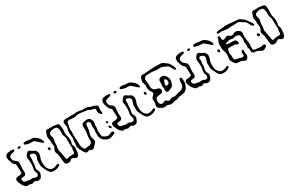

<svg xmlns="http://www.w3.org/2000/svg" viewBox="135 -1791 4569 3035"><g transform="rotate(-30 2419.5 -273.0)"><path d="M422 -592 433 -593Q446 -593 464 -589.5Q482 -586 491 -584L522 -582Q546 -582 557 -580Q577 -576 607 -554Q629 -538 638 -529Q656 -513 676 -473Q681 -462 682 -452Q685 -447 684 -445Q684 -443 677 -432Q675 -430 675 -430Q674 -429 671.5 -430.5Q669 -432 668 -432Q654 -437 648 -443Q630 -461 620 -469L603 -484Q597 -488 585 -498Q569 -514 560 -521Q558 -522 556.5 -524Q555 -526 552 -527Q550 -528 546.5 -528.5Q543 -529 541 -530Q529 -532 522 -532L493 -531Q458 -531 415 -547Q411 -548 407 -549Q403 -550 399 -552Q399 -552 391 -560Q385 -566 385 -566Q385 -568 386.5 -570Q388 -572 388 -574Q389 -576 390 -579Q391 -582 393 -584Q394 -586 403 -588Q407 -589 413 -590.5Q419 -592 422 -592ZM697 6Q687 13 670 21Q637 37 596 37Q573 37 557 34Q541 31 528 20Q519 12 505 -8Q482 -41 465 -83Q454 -107 449 -121.5Q444 -136 444 -151L445 -182L444 -219Q444 -235 446 -243Q448 -254 456 -274Q467 -297 468 -316Q470 -325 469 -328Q469 -330 466 -336Q465 -339 463.5 -343Q462 -347 461 -350L453 -356Q435 -370 419 -374Q417 -375 412 -376.5Q407 -378 404 -378L396 -376Q394 -375 389.5 -374.5Q385 -374 383 -373Q382 -372 380.5 -367.5Q379 -363 379 -362L375 -352Q375 -346 377 -338Q379 -320 379 -309Q379 -302 374 -274Q373 -265 373 -247Q373 -216 370 -201Q368 -193 363 -174Q358 -155 358 -140Q358 -125 364 -112Q370 -99 371 -97Q373 -93 375.5 -88Q378 -83 380 -76Q383 -67 385 -55Q385 -36 370 -4Q362 13 354.5 24Q347 35 334 41L320 44Q314 46 301 46Q284 46 270 40Q266 38 261 33.5Q256 29 252 28Q246 26 232 26H231Q228 26 223.5 28.5Q219 31 216 32Q207 37 195 40Q193 40 191.5 41Q190 42 187 42Q186 42 177 39Q172 37 161.5 32.5Q151 28 143 28Q135 28 127 29.5Q119 31 111 31Q98 31 85 23Q72 15 63 4Q32 -29 14 -77Q6 -98 3 -110.5Q0 -123 2 -137Q2 -145 3 -147Q4 -149 9 -154Q13 -161 17 -163Q20 -165 23 -165.5Q26 -166 29 -168Q44 -173 68 -173L92 -175Q105 -178 115 -183L122 -187L125 -195Q126 -197 127.5 -201Q129 -205 129 -207V-211Q129 -217 127 -229Q127 -258 126 -273Q125 -280 124 -290.5Q123 -301 123 -316L124 -333Q124 -340 122 -343Q119 -353 116 -358Q115 -361 110.5 -364Q106 -367 104 -368Q93 -376 85 -387Q78 -397 72 -411.5Q66 -426 62 -440Q47 -479 47 -510Q47 -537 61 -554L73 -565Q78 -570 97 -577Q113 -581 147 -583Q154 -584 169 -584Q181 -584 187 -582Q189 -582 194.5 -580.5Q200 -579 202 -578Q204 -576 205 -573.5Q206 -571 208 -569Q209 -568 211 -565Q213 -562 213 -561Q207 -555 205 -554Q201 -548 198 -546L190 -544Q175 -540 171 -539Q168 -538 152 -534.5Q136 -531 123 -524L113 -519Q106 -513 101.5 -502Q97 -491 96 -481Q96 -476 98 -470Q103 -440 121 -421Q125 -417 139 -407Q149 -401 155 -395Q174 -380 178 -360Q180 -351 179.5 -339Q179 -327 179 -322L173 -249Q172 -233 174 -201Q176 -179 176 -168Q176 -160 172 -152Q169 -143 167 -140L160 -136Q159 -135 155.5 -132.5Q152 -130 149 -129Q145 -127 138 -126Q131 -125 128 -125Q102 -123 96 -121Q94 -120 90.5 -119.5Q87 -119 86 -118Q84 -117 81 -111Q80 -110 77.5 -106.5Q75 -103 75 -101V-99L76 -90Q80 -69 88 -60L96 -54Q98 -53 100 -50.5Q102 -48 105 -47L116 -45L148 -40Q156 -38 169 -34.5Q182 -31 192 -30Q198 -30 202.5 -31Q207 -32 210 -33Q226 -35 235 -35Q240 -34 256 -29Q263 -27 275 -21Q287 -15 297 -15Q302 -15 308 -17Q315 -17 317 -18L326 -26Q327 -27 330 -29.5Q333 -32 334 -34Q335 -36 336 -40Q337 -44 337 -46Q337 -48 338 -51Q339 -54 339 -57Q339 -61 337 -69Q335 -76 333 -82.5Q331 -89 330 -94Q321 -116 321 -132Q321 -144 324.5 -160.5Q328 -177 330 -186Q335 -211 335 -231Q335 -267 332 -301Q331 -309 328.5 -324Q326 -339 326 -350Q326 -356 328 -368Q329 -371 330.5 -374.5Q332 -378 333 -381Q347 -412 370 -429Q374 -431 376.5 -433.5Q379 -436 381 -437Q385 -438 393 -438Q395 -438 398 -439Q401 -440 402 -439Q405 -439 414 -433Q422 -429 436 -419Q445 -410 457 -404Q464 -401 476.5 -396.5Q489 -392 496 -386Q508 -376 517 -350Q523 -334 523 -315Q523 -304 519 -286Q516 -274 508 -252Q507 -249 503 -239.5Q499 -230 497 -221Q493 -201 493 -161Q493 -132 500 -99.5Q507 -67 523 -48Q536 -28 555 -17Q574 -6 600 -6Q619 -6 642 -13L672 -26Q674 -27 677 -28.5Q680 -30 683 -30H687Q694 -30 697 -29H701Q704 -29 705 -27Q706 -25 706 -24Q706 -23 709 -18.5Q712 -14 709 -7ZM298 -578Q304 -577 311 -573Q317 -573 319 -571Q320 -569 320 -562Q321 -560 322 -557Q323 -554 322 -552Q321 -551 317 -549.5Q313 -548 312 -547Q305 -542 301 -542H297Q291 -542 288 -543H282Q279 -543 276 -547Q273 -551 272 -552Q266 -558 266 -559Q266 -560 267.5 -561.5Q269 -563 270 -563Q273 -568 280 -574Q284 -575 288.5 -576.5Q293 -578 298 -578ZM679 -313Q679 -314 678.5 -315.5Q678 -317 679 -318Q679 -319 681.5 -321Q684 -323 685 -324Q686 -325 689.5 -328Q693 -331 695 -331Q697 -333 702 -327Q704 -326 707 -324.5Q710 -323 712 -321Q714 -319 714.5 -317.5Q715 -316 715 -315Q716 -312 718 -308Q720 -304 720 -302Q720 -299 718.5 -294.5Q717 -290 716 -288Q716 -284 715 -282Q714 -281 707 -281Q698 -278 696 -279Q694 -279 692 -283Q682 -291 680 -298Z M1060 -80Q1059 -71 1059 -57.5Q1059 -44 1058 -35Q1054 -15 1048 -2Q1045 8 1036 20L1031 27L1018 32Q1016 33 1014 34Q1012 35 1010 35Q1009 36 1006 35.5Q1003 35 1002 35L988 33Q980 31 968.5 22Q957 13 951 11Q943 9 940 9Q931 6 930 6Q927 7 925 8Q923 9 922 10Q915 12 910 15Q905 19 901 23Q897 27 893 30Q879 38 874 40Q871 41 868.5 40.5Q866 40 863 41Q838 43 822 36Q819 35 815.5 34Q812 33 809 31L802 21L795 12L793 1Q790 -11 789 -25Q788 -39 788 -43Q787 -53 785 -67Q783 -81 782 -99Q781 -108 780 -121.5Q779 -135 777 -144Q774 -158 761 -192Q760 -195 758.5 -199Q757 -203 756 -208Q755 -212 755 -224Q755 -236 762.5 -251Q770 -266 773 -271Q784 -297 784 -315Q784 -324 781 -337Q778 -350 777 -359Q776 -369 776 -388Q776 -408 775 -418Q774 -424 770 -441Q769 -445 767 -454.5Q765 -464 765 -472Q765 -494 778 -529Q781 -536 784.5 -547Q788 -558 792 -566Q793 -568 794 -571Q795 -574 797 -576Q798 -577 801 -578Q804 -579 806 -579Q816 -584 819 -584Q821 -585 824 -585Q829 -585 833 -584Q837 -583 841 -583Q853 -582 878 -584L908 -585Q927 -585 936 -583Q982 -577 986 -577Q992 -576 1009 -572L1017 -569Q1020 -568 1022 -563Q1029 -556 1030 -553L1032 -544L1035 -522L1038 -501Q1042 -477 1042 -463Q1042 -451 1040 -436.5Q1038 -422 1037 -416L1036 -399Q1036 -377 1043 -347Q1045 -337 1049 -324Q1053 -311 1054 -303Q1058 -284 1058 -257Q1058 -241 1057 -234Q1056 -226 1053 -217Q1050 -208 1049 -204L1045 -191Q1044 -174 1055 -152Q1063 -132 1065 -121Q1064 -109 1060 -80ZM1018 -157Q1018 -171 1014 -263L1015 -302Q1015 -320 1013 -328Q1011 -338 1003 -358Q999 -369 995.5 -381Q992 -393 992 -403Q992 -413 993 -422.5Q994 -432 994 -442Q994 -464 987 -495Q982 -516 979 -521Q978 -524 974.5 -527Q971 -530 969 -531Q963 -537 962 -537Q959 -539 946 -542Q939 -544 926 -544Q894 -545 860 -533Q854 -530 841 -523L834 -518Q832 -515 830.5 -511.5Q829 -508 828 -505L824 -498V-490Q824 -481 828 -463Q829 -459 834 -443Q839 -427 839 -411Q839 -398 833 -378Q828 -364 827 -352Q826 -347 826 -336L827 -303Q827 -290 821 -264Q815 -240 815 -228Q815 -207 826 -168Q832 -147 835 -125L845 -57Q846 -50 851 -38Q852 -37 852.5 -34Q853 -31 854 -30Q856 -29 858.5 -29Q861 -29 863 -28Q866 -28 868.5 -27Q871 -26 874 -26Q877 -26 880 -27.5Q883 -29 885 -30Q919 -40 960 -40Q964 -40 970.5 -39Q977 -38 981 -39Q984 -39 987 -40Q990 -41 993 -41Q994 -42 997 -42Q1000 -42 1001 -43L1003 -49Q1009 -61 1009 -68Q1009 -86 1012 -105Q1013 -110 1014.5 -116.5Q1016 -123 1017 -131Q1018 -138 1018 -157Z M1715 -27Q1720 -22 1720 -20Q1719 -17 1718 -15Q1717 -13 1716 -12L1711 -2Q1710 0 1704.5 2.5Q1699 5 1697 6Q1676 18 1650 25.5Q1624 33 1603 33Q1588 33 1575 28Q1562 23 1544 14Q1538 10 1523 2Q1508 -6 1499 -15Q1479 -38 1468 -74Q1464 -89 1463.5 -109Q1463 -129 1463 -138V-160Q1463 -174 1464 -181Q1465 -190 1467 -201.5Q1469 -213 1469 -221Q1469 -229 1467 -245Q1464 -257 1464 -268Q1464 -281 1467 -293Q1467 -297 1468.5 -306.5Q1470 -316 1469 -323Q1469 -325 1469.5 -328.5Q1470 -332 1469 -334Q1465 -344 1459 -352Q1458 -353 1449 -359Q1448 -360 1445.5 -361.5Q1443 -363 1441 -363Q1438 -364 1430 -364Q1429 -364 1425.5 -364.5Q1422 -365 1421 -364L1414 -359Q1406 -354 1405 -352Q1403 -349 1401 -343Q1399 -337 1398 -334Q1397 -329 1396 -321.5Q1395 -314 1395 -310Q1391 -283 1390 -267L1388 -241Q1386 -231 1382 -219.5Q1378 -208 1377 -204Q1365 -168 1365 -148Q1365 -126 1375 -96Q1376 -93 1381.5 -79.5Q1387 -66 1386 -53L1382 -42Q1381 -40 1380.5 -37Q1380 -34 1379 -32Q1379 -32 1373 -23Q1364 -13 1354 -4Q1335 15 1335 15Q1332 19 1325.5 26.5Q1319 34 1314 39L1305 47Q1302 49 1292 49L1284 51Q1278 48 1276 48Q1272 46 1254 38Q1247 33 1244 33H1242L1232 34Q1225 34 1221 35Q1217 36 1210.5 38.5Q1204 41 1200 42Q1197 43 1193.5 42.5Q1190 42 1189 42Q1181 42 1178 41L1172 37L1160 30L1151 17Q1147 12 1142.5 3.5Q1138 -5 1134 -11L1109 -57Q1090 -95 1090 -122Q1090 -131 1091 -137.5Q1092 -144 1093 -149Q1094 -153 1095 -158Q1096 -163 1096 -169Q1097 -178 1097 -191Q1097 -204 1098 -213Q1098 -222 1102 -238Q1103 -243 1104 -250Q1105 -257 1105 -267Q1105 -286 1099 -322Q1097 -352 1097 -366Q1097 -389 1100 -410L1106 -431Q1107 -435 1109 -440Q1111 -445 1112 -452Q1113 -457 1113 -467Q1113 -482 1110 -495Q1109 -501 1105 -515Q1101 -529 1102 -539Q1102 -541 1103 -544Q1104 -547 1104 -549L1107 -560Q1115 -568 1115 -568L1124 -576Q1132 -579 1134 -580Q1149 -585 1168 -584.5Q1187 -584 1195 -584Q1206 -584 1224 -586L1253 -587Q1261 -587 1277 -585Q1293 -583 1300 -583Q1311 -583 1333 -587Q1338 -587 1347.5 -588.5Q1357 -590 1365 -590Q1378 -590 1415 -583Q1449 -575 1465 -575L1488 -576Q1495 -577 1510 -577Q1524 -577 1538 -574Q1549 -572 1561 -567.5Q1573 -563 1577 -561Q1584 -557 1600 -551Q1610 -547 1632 -543Q1651 -539 1663 -535Q1675 -531 1686 -523Q1696 -517 1702 -509L1705 -498Q1708 -489 1708 -488Q1709 -479 1707 -465.5Q1705 -452 1704 -444V-435Q1704 -427 1706 -409L1709 -389L1710 -380Q1709 -377 1706.5 -375Q1704 -373 1703 -371Q1702 -370 1700.5 -367Q1699 -364 1698 -364L1691 -368Q1682 -370 1678 -373Q1675 -375 1673.5 -377.5Q1672 -380 1671 -381Q1651 -403 1648 -429V-434Q1648 -441 1649 -447.5Q1650 -454 1650 -461Q1650 -463 1651 -466.5Q1652 -470 1651 -472L1647 -480Q1646 -482 1644.5 -485.5Q1643 -489 1641 -490Q1640 -491 1631 -494Q1622 -499 1620 -499Q1612 -501 1599.5 -501.5Q1587 -502 1578 -506L1559 -517Q1547 -525 1540 -527Q1525 -533 1495 -535L1474 -537Q1412 -549 1379 -549Q1357 -549 1327 -542Q1321 -541 1304.5 -538Q1288 -535 1274 -535Q1263 -535 1239 -539Q1234 -539 1223 -540.5Q1212 -542 1204 -542Q1192 -542 1177 -537L1169 -534Q1169 -534 1163 -525Q1157 -516 1157 -516L1155 -505L1150 -473Q1148 -465 1143 -445.5Q1138 -426 1138 -409Q1138 -400 1140 -384Q1142 -366 1142 -358Q1142 -349 1140 -331L1139 -305Q1139 -255 1140 -230Q1140 -223 1142 -207Q1145 -191 1145 -174L1144 -138Q1144 -89 1162 -53Q1166 -43 1173 -34L1183 -28Q1184 -27 1186 -25.5Q1188 -24 1191 -23H1201Q1209 -24 1217 -25.5Q1225 -27 1233 -28Q1242 -29 1255 -29Q1268 -29 1276 -31Q1288 -33 1299 -40.5Q1310 -48 1316 -58Q1317 -60 1319.5 -64.5Q1322 -69 1323 -72Q1324 -74 1324 -78.5Q1324 -83 1325 -86Q1326 -95 1324 -113L1323 -134Q1323 -149 1331 -193Q1338 -225 1339 -245Q1340 -256 1340 -277Q1338 -309 1338 -326Q1338 -344 1340 -353Q1344 -374 1354 -384Q1360 -390 1374 -397Q1390 -403 1418 -405Q1425 -406 1441 -406Q1467 -406 1482 -397Q1485 -395 1487.5 -392.5Q1490 -390 1492 -388Q1506 -375 1514.5 -355.5Q1523 -336 1523 -318Q1523 -303 1518 -286Q1517 -282 1515 -271.5Q1513 -261 1513 -253L1514 -228Q1514 -218 1510 -198Q1506 -178 1506 -168Q1506 -159 1507.5 -145.5Q1509 -132 1510 -123Q1510 -117 1510.5 -99.5Q1511 -82 1517 -68Q1527 -46 1559 -31Q1593 -17 1613 -17Q1619 -17 1629 -19Q1636 -21 1650 -29Q1653 -31 1661.5 -34.5Q1670 -38 1677 -40Q1686 -43 1688 -42Q1693 -42 1703 -38Q1707 -38 1708 -37Q1710 -36 1712 -32Q1714 -28 1715 -27ZM1707 -277ZM1707 -277ZM1710 -273 1707 -277ZM1710 -273Q1711 -272 1711 -270ZM1709 -225Q1710 -224 1713.5 -219Q1717 -214 1717 -211V-210Q1717 -208 1715.5 -204Q1714 -200 1713 -198Q1713 -193 1712 -192Q1710 -191 1708.5 -191.5Q1707 -192 1706 -192Q1704 -192 1699 -191.5Q1694 -191 1693 -192Q1689 -194 1684 -209Q1684 -214 1686 -222Q1686 -223 1685.5 -224.5Q1685 -226 1686 -228Q1688 -229 1690.5 -228.5Q1693 -228 1695 -229L1704 -230Q1707 -230 1708 -228Q1709 -226 1709 -225ZM1725 -105Q1725 -103 1722 -103Q1713 -97 1709 -97Q1707 -97 1706 -98Q1705 -99 1704 -100Q1702 -102 1697 -105.5Q1692 -109 1689 -114L1683 -127Q1683 -128 1682 -129.5Q1681 -131 1681 -132Q1681 -136 1687 -142Q1687 -144 1688.5 -146.5Q1690 -149 1691 -150Q1692 -151 1701 -146Q1710 -143 1711 -142Q1712 -142 1714 -137Q1715 -135 1718.5 -131Q1722 -127 1723 -124Q1725 -121 1724.5 -116Q1724 -111 1724 -110Q1725 -109 1725 -105Z M2173 -592 2184 -593Q2197 -593 2215 -589.5Q2233 -586 2242 -584L2273 -582Q2297 -582 2308 -580Q2328 -576 2358 -554Q2380 -538 2389 -529Q2407 -513 2427 -473Q2432 -462 2433 -452Q2436 -447 2435 -445Q2435 -443 2428 -432Q2426 -430 2426 -430Q2425 -429 2422.5 -430.5Q2420 -432 2419 -432Q2405 -437 2399 -443Q2381 -461 2371 -469L2354 -484Q2348 -488 2336 -498Q2320 -514 2311 -521Q2309 -522 2307.5 -524Q2306 -526 2303 -527Q2301 -528 2297.5 -528.5Q2294 -529 2292 -530Q2280 -532 2273 -532L2244 -531Q2209 -531 2166 -547Q2162 -548 2158 -549Q2154 -550 2150 -552Q2150 -552 2142 -560Q2136 -566 2136 -566Q2136 -568 2137.5 -570Q2139 -572 2139 -574Q2140 -576 2141 -579Q2142 -582 2144 -584Q2145 -586 2154 -588Q2158 -589 2164 -590.5Q2170 -592 2173 -592ZM2448 6Q2438 13 2421 21Q2388 37 2347 37Q2324 37 2308 34Q2292 31 2279 20Q2270 12 2256 -8Q2233 -41 2216 -83Q2205 -107 2200 -121.5Q2195 -136 2195 -151L2196 -182L2195 -219Q2195 -235 2197 -243Q2199 -254 2207 -274Q2218 -297 2219 -316Q2221 -325 2220 -328Q2220 -330 2217 -336Q2216 -339 2214.5 -343Q2213 -347 2212 -350L2204 -356Q2186 -370 2170 -374Q2168 -375 2163 -376.5Q2158 -378 2155 -378L2147 -376Q2145 -375 2140.5 -374.5Q2136 -374 2134 -373Q2133 -372 2131.5 -367.5Q2130 -363 2130 -362L2126 -352Q2126 -346 2128 -338Q2130 -320 2130 -309Q2130 -302 2125 -274Q2124 -265 2124 -247Q2124 -216 2121 -201Q2119 -193 2114 -174Q2109 -155 2109 -140Q2109 -125 2115 -112Q2121 -99 2122 -97Q2124 -93 2126.5 -88Q2129 -83 2131 -76Q2134 -67 2136 -55Q2136 -36 2121 -4Q2113 13 2105.5 24Q2098 35 2085 41L2071 44Q2065 46 2052 46Q2035 46 2021 40Q2017 38 2012 33.5Q2007 29 2003 28Q1997 26 1983 26H1982Q1979 26 1974.5 28.5Q1970 31 1967 32Q1958 37 1946 40Q1944 40 1942.5 41Q1941 42 1938 42Q1937 42 1928 39Q1923 37 1912.5 32.5Q1902 28 1894 28Q1886 28 1878 29.5Q1870 31 1862 31Q1849 31 1836 23Q1823 15 1814 4Q1783 -29 1765 -77Q1757 -98 1754 -110.5Q1751 -123 1753 -137Q1753 -145 1754 -147Q1755 -149 1760 -154Q1764 -161 1768 -163Q1771 -165 1774 -165.5Q1777 -166 1780 -168Q1795 -173 1819 -173L1843 -175Q1856 -178 1866 -183L1873 -187L1876 -195Q1877 -197 1878.5 -201Q1880 -205 1880 -207V-211Q1880 -217 1878 -229Q1878 -258 1877 -273Q1876 -280 1875 -290.5Q1874 -301 1874 -316L1875 -333Q1875 -340 1873 -343Q1870 -353 1867 -358Q1866 -361 1861.5 -364Q1857 -367 1855 -368Q1844 -376 1836 -387Q1829 -397 1823 -411.5Q1817 -426 1813 -440Q1798 -479 1798 -510Q1798 -537 1812 -554L1824 -565Q1829 -570 1848 -577Q1864 -581 1898 -583Q1905 -584 1920 -584Q1932 -584 1938 -582Q1940 -582 1945.5 -580.5Q1951 -579 1953 -578Q1955 -576 1956 -573.5Q1957 -571 1959 -569Q1960 -568 1962 -565Q1964 -562 1964 -561Q1958 -555 1956 -554Q1952 -548 1949 -546L1941 -544Q1926 -540 1922 -539Q1919 -538 1903 -534.5Q1887 -531 1874 -524L1864 -519Q1857 -513 1852.5 -502Q1848 -491 1847 -481Q1847 -476 1849 -470Q1854 -440 1872 -421Q1876 -417 1890 -407Q1900 -401 1906 -395Q1925 -380 1929 -360Q1931 -351 1930.5 -339Q1930 -327 1930 -322L1924 -249Q1923 -233 1925 -201Q1927 -179 1927 -168Q1927 -160 1923 -152Q1920 -143 1918 -140L1911 -136Q1910 -135 1906.5 -132.5Q1903 -130 1900 -129Q1896 -127 1889 -126Q1882 -125 1879 -125Q1853 -123 1847 -121Q1845 -120 1841.5 -119.5Q1838 -119 1837 -118Q1835 -117 1832 -111Q1831 -110 1828.5 -106.5Q1826 -103 1826 -101V-99L1827 -90Q1831 -69 1839 -60L1847 -54Q1849 -53 1851 -50.5Q1853 -48 1856 -47L1867 -45L1899 -40Q1907 -38 1920 -34.5Q1933 -31 1943 -30Q1949 -30 1953.5 -31Q1958 -32 1961 -33Q1977 -35 1986 -35Q1991 -34 2007 -29Q2014 -27 2026 -21Q2038 -15 2048 -15Q2053 -15 2059 -17Q2066 -17 2068 -18L2077 -26Q2078 -27 2081 -29.5Q2084 -32 2085 -34Q2086 -36 2087 -40Q2088 -44 2088 -46Q2088 -48 2089 -51Q2090 -54 2090 -57Q2090 -61 2088 -69Q2086 -76 2084 -82.5Q2082 -89 2081 -94Q2072 -116 2072 -132Q2072 -144 2075.5 -160.5Q2079 -177 2081 -186Q2086 -211 2086 -231Q2086 -267 2083 -301Q2082 -309 2079.5 -324Q2077 -339 2077 -350Q2077 -356 2079 -368Q2080 -371 2081.5 -374.5Q2083 -378 2084 -381Q2098 -412 2121 -429Q2125 -431 2127.5 -433.5Q2130 -436 2132 -437Q2136 -438 2144 -438Q2146 -438 2149 -439Q2152 -440 2153 -439Q2156 -439 2165 -433Q2173 -429 2187 -419Q2196 -410 2208 -404Q2215 -401 2227.5 -396.5Q2240 -392 2247 -386Q2259 -376 2268 -350Q2274 -334 2274 -315Q2274 -304 2270 -286Q2267 -274 2259 -252Q2258 -249 2254 -239.5Q2250 -230 2248 -221Q2244 -201 2244 -161Q2244 -132 2251 -99.5Q2258 -67 2274 -48Q2287 -28 2306 -17Q2325 -6 2351 -6Q2370 -6 2393 -13L2423 -26Q2425 -27 2428 -28.5Q2431 -30 2434 -30H2438Q2445 -30 2448 -29H2452Q2455 -29 2456 -27Q2457 -25 2457 -24Q2457 -23 2460 -18.5Q2463 -14 2460 -7ZM2049 -578Q2055 -577 2062 -573Q2068 -573 2070 -571Q2071 -569 2071 -562Q2072 -560 2073 -557Q2074 -554 2073 -552Q2072 -551 2068 -549.5Q2064 -548 2063 -547Q2056 -542 2052 -542H2048Q2042 -542 2039 -543H2033Q2030 -543 2027 -547Q2024 -551 2023 -552Q2017 -558 2017 -559Q2017 -560 2018.5 -561.5Q2020 -563 2021 -563Q2024 -568 2031 -574Q2035 -575 2039.5 -576.5Q2044 -578 2049 -578ZM2430 -313Q2430 -314 2429.5 -315.5Q2429 -317 2430 -318Q2430 -319 2432.5 -321Q2435 -323 2436 -324Q2437 -325 2440.5 -328Q2444 -331 2446 -331Q2448 -333 2453 -327Q2455 -326 2458 -324.5Q2461 -323 2463 -321Q2465 -319 2465.5 -317.5Q2466 -316 2466 -315Q2467 -312 2469 -308Q2471 -304 2471 -302Q2471 -299 2469.5 -294.5Q2468 -290 2467 -288Q2467 -284 2466 -282Q2465 -281 2458 -281Q2449 -278 2447 -279Q2445 -279 2443 -283Q2433 -291 2431 -298Z M3039 -234Q3041 -239 3042 -239Q3044 -240 3049.5 -239.5Q3055 -239 3057 -239Q3058 -239 3059.5 -239.5Q3061 -240 3063 -239L3066 -234Q3067 -231 3070 -227Q3073 -223 3074 -221Q3075 -220 3075 -216L3076 -177Q3078 -157 3078 -147Q3078 -124 3062 -88Q3050 -61 3040 -45.5Q3030 -30 3014 -19Q2985 1 2931 7Q2925 7 2911 7.5Q2897 8 2887 11Q2878 13 2867 20Q2856 25 2847 28Q2838 31 2824.5 31Q2811 31 2803 32Q2792 34 2782 37L2761 44Q2739 50 2727 50Q2712 50 2695.5 44Q2679 38 2670 36Q2660 32 2656 32H2653Q2645 32 2639 33Q2633 34 2629 35Q2613 39 2604 39Q2601 39 2591 37Q2582 35 2570 28.5Q2558 22 2553 19Q2547 16 2534 10Q2521 4 2513 -4Q2506 -11 2502 -22.5Q2498 -34 2498 -44Q2498 -52 2500 -62.5Q2502 -73 2503 -77Q2504 -81 2506 -90.5Q2508 -100 2508 -107Q2508 -121 2507 -128L2506 -149Q2506 -165 2509 -173Q2512 -184 2520 -193Q2528 -202 2541 -213L2551 -222Q2553 -224 2554.5 -228Q2556 -232 2557 -234Q2561 -238 2561 -241Q2562 -242 2561 -245Q2560 -248 2560 -249Q2559 -252 2559 -256.5Q2559 -261 2558 -263Q2557 -265 2554.5 -269Q2552 -273 2551 -275Q2547 -281 2538 -295Q2529 -309 2525 -321Q2517 -342 2517 -368Q2517 -376 2518 -385Q2519 -394 2519 -402Q2519 -420 2510 -443Q2509 -446 2505 -458.5Q2501 -471 2501 -485Q2501 -505 2510 -532Q2511 -535 2514 -544Q2517 -553 2521 -558Q2523 -563 2526.5 -567.5Q2530 -572 2534 -575Q2535 -576 2538 -576.5Q2541 -577 2542 -578Q2544 -579 2548 -580.5Q2552 -582 2554 -582H2558Q2568 -582 2577.5 -581Q2587 -580 2596 -580L2639 -584L2678 -586Q2695 -587 2729 -591Q2755 -594 2805 -594Q2831 -594 2857 -592Q2864 -592 2879 -591.5Q2894 -591 2906 -589.5Q2918 -588 2928 -583Q2937 -580 2947 -571.5Q2957 -563 2962 -559Q2977 -549 2979 -548Q2990 -542 2998 -535Q3013 -522 3031 -492Q3056 -454 3063 -430Q3064 -429 3066 -411L3068 -403Q3067 -399 3065 -396Q3063 -393 3062 -391Q3061 -390 3061 -389Q3061 -388 3060 -388Q3059 -387 3057.5 -388.5Q3056 -390 3055 -390Q3053 -391 3048.5 -392Q3044 -393 3042 -394L3035 -404L3020 -428Q3016 -435 3009.5 -449Q3003 -463 2996.5 -473Q2990 -483 2981 -490Q2978 -492 2962 -500Q2954 -504 2943 -508.5Q2932 -513 2927 -515Q2900 -529 2882 -533Q2873 -535 2855 -535Q2838 -535 2829 -534L2802 -533Q2789 -533 2774 -535Q2759 -537 2753 -538Q2746 -540 2728 -542Q2702 -546 2668 -544H2648Q2624 -544 2607 -541Q2590 -538 2577 -527L2571 -518Q2570 -516 2568 -514.5Q2566 -513 2565 -510Q2559 -497 2559 -482Q2559 -472 2561 -460Q2563 -448 2564 -443Q2569 -423 2569 -408Q2569 -394 2568 -387L2567 -365Q2567 -347 2573.5 -329.5Q2580 -312 2592 -300Q2608 -284 2629 -278Q2635 -276 2649.5 -273Q2664 -270 2671 -267Q2671 -267 2680 -261Q2689 -255 2690 -254Q2692 -252 2693 -249.5Q2694 -247 2695 -245Q2699 -239 2700 -235Q2702 -231 2702 -217Q2702 -207 2695.5 -196.5Q2689 -186 2679 -180Q2677 -179 2673.5 -178.5Q2670 -178 2668 -177Q2656 -172 2630 -170Q2612 -168 2604 -166Q2582 -162 2573 -153Q2563 -144 2557 -122Q2554 -110 2554 -97Q2554 -62 2574 -42Q2581 -35 2582 -35Q2592 -28 2605 -28Q2615 -28 2622 -31Q2626 -32 2631 -35.5Q2636 -39 2640 -41Q2646 -43 2654 -45Q2656 -45 2657.5 -46Q2659 -47 2662 -47Q2664 -47 2670 -44Q2678 -42 2681 -40Q2685 -38 2689.5 -33.5Q2694 -29 2698 -26L2707 -21Q2715 -16 2717 -16Q2718 -15 2721 -15.5Q2724 -16 2726 -16Q2734 -16 2737 -17Q2741 -18 2747 -22Q2752 -24 2761.5 -29Q2771 -34 2777 -36Q2780 -37 2786 -37Q2795 -37 2811 -33Q2814 -32 2823.5 -30Q2833 -28 2841 -30Q2846 -31 2854 -35Q2862 -37 2878 -43Q2892 -49 2905 -52Q2914 -54 2927.5 -56Q2941 -58 2950 -60Q2973 -65 2988 -80Q3000 -90 3009 -104.5Q3018 -119 3021 -134Q3023 -144 3022.5 -157.5Q3022 -171 3022 -177Q3022 -205 3031 -224ZM2741 -266Q2741 -280 2742 -290.5Q2743 -301 2744 -308Q2745 -318 2745 -336Q2745 -363 2750 -374Q2750 -374 2756 -383Q2757 -385 2758.5 -388Q2760 -391 2762 -392Q2764 -394 2766 -395Q2768 -396 2770 -397L2780 -402Q2789 -405 2809 -405Q2833 -403 2843 -398Q2856 -391 2869 -375Q2903 -329 2903 -291Q2903 -277 2897 -253Q2892 -230 2885.5 -213.5Q2879 -197 2866 -186Q2856 -177 2842 -172Q2838 -170 2824.5 -163Q2811 -156 2800 -153Q2798 -152 2793.5 -150.5Q2789 -149 2787 -149L2776 -150Q2768 -150 2765 -151Q2764 -151 2757 -158Q2756 -159 2753 -161Q2750 -163 2749 -165Q2748 -167 2747.5 -170.5Q2747 -174 2746 -176Q2744 -186 2744 -192Q2744 -199 2745 -208Q2746 -217 2746 -226Q2742 -252 2741 -266ZM2840 -248Q2841 -249 2846 -256Q2853 -263 2853 -264Q2858 -273 2858 -289Q2858 -296 2856 -306Q2852 -322 2841 -334Q2840 -335 2837.5 -338Q2835 -341 2833 -342H2831L2822 -341Q2815 -341 2814 -340Q2813 -339 2812.5 -336.5Q2812 -334 2811 -333Q2805 -319 2802 -307Q2800 -300 2796 -292Q2792 -284 2791 -279Q2790 -276 2790 -268Q2788 -261 2789 -257Q2790 -256 2798 -247Q2799 -245 2803 -241Q2805 -240 2810 -240Q2819 -240 2822 -241Q2824 -242 2830 -243.5Q2836 -245 2840 -248Z M3515 -592 3526 -593Q3539 -593 3557 -589.5Q3575 -586 3584 -584L3615 -582Q3639 -582 3650 -580Q3670 -576 3700 -554Q3722 -538 3731 -529Q3749 -513 3769 -473Q3774 -462 3775 -452Q3778 -447 3777 -445Q3777 -443 3770 -432Q3768 -430 3768 -430Q3767 -429 3764.5 -430.5Q3762 -432 3761 -432Q3747 -437 3741 -443Q3723 -461 3713 -469L3696 -484Q3690 -488 3678 -498Q3662 -514 3653 -521Q3651 -522 3649.5 -524Q3648 -526 3645 -527Q3643 -528 3639.5 -528.5Q3636 -529 3634 -530Q3622 -532 3615 -532L3586 -531Q3551 -531 3508 -547Q3504 -548 3500 -549Q3496 -550 3492 -552Q3492 -552 3484 -560Q3478 -566 3478 -566Q3478 -568 3479.5 -570Q3481 -572 3481 -574Q3482 -576 3483 -579Q3484 -582 3486 -584Q3487 -586 3496 -588Q3500 -589 3506 -590.5Q3512 -592 3515 -592ZM3790 6Q3780 13 3763 21Q3730 37 3689 37Q3666 37 3650 34Q3634 31 3621 20Q3612 12 3598 -8Q3575 -41 3558 -83Q3547 -107 3542 -121.5Q3537 -136 3537 -151L3538 -182L3537 -219Q3537 -235 3539 -243Q3541 -254 3549 -274Q3560 -297 3561 -316Q3563 -325 3562 -328Q3562 -330 3559 -336Q3558 -339 3556.5 -343Q3555 -347 3554 -350L3546 -356Q3528 -370 3512 -374Q3510 -375 3505 -376.5Q3500 -378 3497 -378L3489 -376Q3487 -375 3482.5 -374.5Q3478 -374 3476 -373Q3475 -372 3473.5 -367.5Q3472 -363 3472 -362L3468 -352Q3468 -346 3470 -338Q3472 -320 3472 -309Q3472 -302 3467 -274Q3466 -265 3466 -247Q3466 -216 3463 -201Q3461 -193 3456 -174Q3451 -155 3451 -140Q3451 -125 3457 -112Q3463 -99 3464 -97Q3466 -93 3468.5 -88Q3471 -83 3473 -76Q3476 -67 3478 -55Q3478 -36 3463 -4Q3455 13 3447.5 24Q3440 35 3427 41L3413 44Q3407 46 3394 46Q3377 46 3363 40Q3359 38 3354 33.5Q3349 29 3345 28Q3339 26 3325 26H3324Q3321 26 3316.5 28.5Q3312 31 3309 32Q3300 37 3288 40Q3286 40 3284.5 41Q3283 42 3280 42Q3279 42 3270 39Q3265 37 3254.5 32.5Q3244 28 3236 28Q3228 28 3220 29.5Q3212 31 3204 31Q3191 31 3178 23Q3165 15 3156 4Q3125 -29 3107 -77Q3099 -98 3096 -110.5Q3093 -123 3095 -137Q3095 -145 3096 -147Q3097 -149 3102 -154Q3106 -161 3110 -163Q3113 -165 3116 -165.5Q3119 -166 3122 -168Q3137 -173 3161 -173L3185 -175Q3198 -178 3208 -183L3215 -187L3218 -195Q3219 -197 3220.5 -201Q3222 -205 3222 -207V-211Q3222 -217 3220 -229Q3220 -258 3219 -273Q3218 -280 3217 -290.5Q3216 -301 3216 -316L3217 -333Q3217 -340 3215 -343Q3212 -353 3209 -358Q3208 -361 3203.5 -364Q3199 -367 3197 -368Q3186 -376 3178 -387Q3171 -397 3165 -411.5Q3159 -426 3155 -440Q3140 -479 3140 -510Q3140 -537 3154 -554L3166 -565Q3171 -570 3190 -577Q3206 -581 3240 -583Q3247 -584 3262 -584Q3274 -584 3280 -582Q3282 -582 3287.5 -580.5Q3293 -579 3295 -578Q3297 -576 3298 -573.5Q3299 -571 3301 -569Q3302 -568 3304 -565Q3306 -562 3306 -561Q3300 -555 3298 -554Q3294 -548 3291 -546L3283 -544Q3268 -540 3264 -539Q3261 -538 3245 -534.5Q3229 -531 3216 -524L3206 -519Q3199 -513 3194.5 -502Q3190 -491 3189 -481Q3189 -476 3191 -470Q3196 -440 3214 -421Q3218 -417 3232 -407Q3242 -401 3248 -395Q3267 -380 3271 -360Q3273 -351 3272.5 -339Q3272 -327 3272 -322L3266 -249Q3265 -233 3267 -201Q3269 -179 3269 -168Q3269 -160 3265 -152Q3262 -143 3260 -140L3253 -136Q3252 -135 3248.5 -132.5Q3245 -130 3242 -129Q3238 -127 3231 -126Q3224 -125 3221 -125Q3195 -123 3189 -121Q3187 -120 3183.5 -119.5Q3180 -119 3179 -118Q3177 -117 3174 -111Q3173 -110 3170.5 -106.5Q3168 -103 3168 -101V-99L3169 -90Q3173 -69 3181 -60L3189 -54Q3191 -53 3193 -50.5Q3195 -48 3198 -47L3209 -45L3241 -40Q3249 -38 3262 -34.5Q3275 -31 3285 -30Q3291 -30 3295.5 -31Q3300 -32 3303 -33Q3319 -35 3328 -35Q3333 -34 3349 -29Q3356 -27 3368 -21Q3380 -15 3390 -15Q3395 -15 3401 -17Q3408 -17 3410 -18L3419 -26Q3420 -27 3423 -29.5Q3426 -32 3427 -34Q3428 -36 3429 -40Q3430 -44 3430 -46Q3430 -48 3431 -51Q3432 -54 3432 -57Q3432 -61 3430 -69Q3428 -76 3426 -82.5Q3424 -89 3423 -94Q3414 -116 3414 -132Q3414 -144 3417.5 -160.5Q3421 -177 3423 -186Q3428 -211 3428 -231Q3428 -267 3425 -301Q3424 -309 3421.5 -324Q3419 -339 3419 -350Q3419 -356 3421 -368Q3422 -371 3423.5 -374.5Q3425 -378 3426 -381Q3440 -412 3463 -429Q3467 -431 3469.5 -433.5Q3472 -436 3474 -437Q3478 -438 3486 -438Q3488 -438 3491 -439Q3494 -440 3495 -439Q3498 -439 3507 -433Q3515 -429 3529 -419Q3538 -410 3550 -404Q3557 -401 3569.5 -396.5Q3582 -392 3589 -386Q3601 -376 3610 -350Q3616 -334 3616 -315Q3616 -304 3612 -286Q3609 -274 3601 -252Q3600 -249 3596 -239.5Q3592 -230 3590 -221Q3586 -201 3586 -161Q3586 -132 3593 -99.5Q3600 -67 3616 -48Q3629 -28 3648 -17Q3667 -6 3693 -6Q3712 -6 3735 -13L3765 -26Q3767 -27 3770 -28.5Q3773 -30 3776 -30H3780Q3787 -30 3790 -29H3794Q3797 -29 3798 -27Q3799 -25 3799 -24Q3799 -23 3802 -18.5Q3805 -14 3802 -7ZM3391 -578Q3397 -577 3404 -573Q3410 -573 3412 -571Q3413 -569 3413 -562Q3414 -560 3415 -557Q3416 -554 3415 -552Q3414 -551 3410 -549.5Q3406 -548 3405 -547Q3398 -542 3394 -542H3390Q3384 -542 3381 -543H3375Q3372 -543 3369 -547Q3366 -551 3365 -552Q3359 -558 3359 -559Q3359 -560 3360.5 -561.5Q3362 -563 3363 -563Q3366 -568 3373 -574Q3377 -575 3381.5 -576.5Q3386 -578 3391 -578ZM3772 -313Q3772 -314 3771.5 -315.5Q3771 -317 3772 -318Q3772 -319 3774.5 -321Q3777 -323 3778 -324Q3779 -325 3782.5 -328Q3786 -331 3788 -331Q3790 -333 3795 -327Q3797 -326 3800 -324.5Q3803 -323 3805 -321Q3807 -319 3807.5 -317.5Q3808 -316 3808 -315Q3809 -312 3811 -308Q3813 -304 3813 -302Q3813 -299 3811.5 -294.5Q3810 -290 3809 -288Q3809 -284 3808 -282Q3807 -281 3800 -281Q3791 -278 3789 -279Q3787 -279 3785 -283Q3775 -291 3773 -298Z M3918 -545Q3915 -547 3909 -556Q3905 -558 3905 -560L3907 -564Q3908 -566 3909.5 -570.5Q3911 -575 3913 -576Q3914 -577 3915.5 -577Q3917 -577 3918 -578Q3923 -579 3933 -583Q3947 -586 3964.5 -587Q3982 -588 3987 -588Q3999 -588 4021 -590L4049 -593Q4053 -594 4059 -595Q4065 -596 4074 -596Q4079 -597 4092 -597Q4117 -597 4151.5 -594Q4186 -591 4210 -587Q4238 -584 4266 -584Q4272 -584 4286 -583.5Q4300 -583 4309 -580Q4329 -576 4359 -554Q4390 -532 4400 -522Q4408 -513 4429 -483Q4435 -474 4449 -456Q4469 -429 4476 -418Q4478 -414 4485 -399Q4485 -398 4486.5 -395Q4488 -392 4487 -391Q4487 -389 4485.5 -387Q4484 -385 4483 -384Q4479 -376 4477 -375H4476Q4473 -375 4467 -378Q4465 -379 4461.5 -379.5Q4458 -380 4457 -381Q4449 -386 4442 -397Q4430 -412 4420 -435Q4411 -455 4399 -471Q4390 -482 4384 -487Q4377 -492 4365 -497.5Q4353 -503 4345 -507Q4344 -508 4328 -521L4311 -534Q4295 -545 4266 -545Q4255 -545 4235 -543L4208 -542Q4179 -542 4138 -539Q4122 -538 4103.5 -537Q4085 -536 4068 -536Q4053 -536 4025 -542Q4000 -549 3981 -549Q3963 -549 3936 -544Q3932 -545 3926.5 -544.5Q3921 -544 3918 -545ZM4477 5Q4475 8 4469.5 11Q4464 14 4462 16Q4443 30 4429 36.5Q4415 43 4399 40Q4386 39 4367 26Q4356 19 4344 13Q4332 7 4321 4Q4313 1 4293 -1Q4274 -3 4264.5 -5Q4255 -7 4246 -14Q4239 -18 4237 -20Q4236 -22 4233 -29L4228 -39Q4227 -43 4227 -51L4228 -76Q4228 -89 4221 -105Q4214 -126 4214 -134Q4214 -141 4216.5 -153Q4219 -165 4219 -171Q4219 -179 4215.5 -192.5Q4212 -206 4212 -212L4211 -223Q4211 -225 4214 -249Q4218 -267 4218 -277Q4218 -279 4212 -314Q4209 -334 4207 -341Q4205 -345 4202.5 -347Q4200 -349 4199 -351L4194 -358Q4192 -360 4188 -361.5Q4184 -363 4182 -364Q4164 -372 4153 -372Q4141 -374 4128 -370.5Q4115 -367 4111 -366Q4093 -362 4084 -362Q4078 -362 4066 -364Q4059 -365 4047 -368Q4035 -371 4026 -371Q4016 -371 4002.5 -365.5Q3989 -360 3981 -358Q3978 -358 3971 -357Q3964 -356 3960 -354Q3956 -352 3953.5 -349.5Q3951 -347 3949 -346Q3948 -345 3947 -344.5Q3946 -344 3945 -343Q3945 -342 3946.5 -340.5Q3948 -339 3949 -339Q3957 -331 3961 -329Q3964 -328 3972 -328Q3990 -326 3998 -326Q4052 -326 4079 -322Q4088 -321 4097.5 -318Q4107 -315 4113 -310Q4114 -309 4117 -303Q4123 -297 4124 -292Q4128 -284 4128 -270Q4129 -266 4128.5 -262Q4128 -258 4129 -254V-249Q4127 -247 4119 -243Q4118 -242 4116.5 -241Q4115 -240 4114 -240Q4110 -240 4101 -246Q4095 -249 4085 -254.5Q4075 -260 4067 -262Q4053 -266 4025 -266H3982Q3964 -266 3955 -265Q3953 -264 3949.5 -264Q3946 -264 3944 -263Q3940 -259 3940 -259Q3931 -250 3930 -248Q3928 -245 3927.5 -237.5Q3927 -230 3927 -227Q3926 -219 3923.5 -206Q3921 -193 3920 -184Q3920 -175 3923.5 -162Q3927 -149 3928 -141Q3929 -135 3929 -122Q3929 -117 3928.5 -109Q3928 -101 3929 -90Q3930 -87 3930 -83Q3930 -79 3931 -77Q3931 -77 3937 -68Q3938 -67 3940 -64Q3942 -61 3944 -60Q3945 -59 3947.5 -58.5Q3950 -58 3951 -57Q3964 -52 3975 -51Q4001 -46 4019 -41L4060 -31Q4071 -28 4074 -29Q4076 -29 4078 -30Q4080 -31 4082 -32Q4092 -35 4094 -38Q4096 -39 4097 -44Q4098 -49 4098 -51Q4100 -57 4100 -60Q4100 -65 4098 -73Q4096 -89 4096 -96V-101Q4096 -105 4101 -115Q4101 -116 4103 -120Q4105 -124 4106 -125Q4110 -128 4119 -130Q4120 -131 4122.5 -132Q4125 -133 4127 -133Q4129 -133 4133 -124Q4138 -120 4139 -115Q4141 -112 4138 -107L4137 -84Q4136 -80 4136 -71Q4136 -65 4139.5 -50.5Q4143 -36 4143 -28Q4143 -12 4136 3.5Q4129 19 4117 29Q4113 32 4108 35.5Q4103 39 4099 40Q4096 41 4091.5 40.5Q4087 40 4085 40Q4083 40 4081 40.5Q4079 41 4076 40Q4074 40 4071.5 38.5Q4069 37 4067 36Q4063 34 4052 27Q4041 20 4031 17Q4028 16 4018 13Q4002 10 3985 10Q3949 10 3930 -1Q3919 -7 3911 -17.5Q3903 -28 3897 -38Q3891 -48 3889 -51Q3879 -68 3874.5 -79Q3870 -90 3870 -103Q3870 -110 3871.5 -121.5Q3873 -133 3874 -140Q3879 -178 3877 -205Q3875 -220 3865 -255Q3857 -279 3854 -292Q3851 -307 3851 -338V-361L3850 -387Q3850 -394 3852 -406Q3854 -415 3864 -438Q3868 -446 3874 -462Q3876 -468 3877.5 -476Q3879 -484 3881 -489Q3883 -493 3890 -503Q3892 -508 3893 -508Q3894 -509 3895.5 -507.5Q3897 -506 3898 -506Q3900 -506 3906 -505Q3912 -504 3914 -502Q3915 -501 3916 -497Q3917 -493 3918 -492Q3919 -490 3920.5 -486.5Q3922 -483 3922 -481Q3924 -475 3923.5 -466.5Q3923 -458 3923 -455Q3923 -452 3922.5 -447Q3922 -442 3923 -439Q3925 -435 3929 -430Q3932 -424 3935 -421Q3937 -420 3945 -420Q3948 -420 3951 -419Q3954 -418 3956 -419Q3958 -419 3962.5 -420.5Q3967 -422 3969 -423Q3972 -424 3988 -432Q4012 -444 4025 -444Q4028 -444 4036 -442Q4038 -441 4040.5 -439.5Q4043 -438 4045 -437Q4050 -433 4057 -428Q4064 -423 4072 -418L4085 -413Q4087 -413 4088.5 -412Q4090 -411 4093 -411Q4110 -410 4132 -423Q4136 -425 4141 -427.5Q4146 -430 4152 -432Q4164 -436 4172 -436H4175Q4187 -436 4203 -430Q4248 -411 4258 -381Q4260 -376 4260 -364Q4260 -352 4259 -346Q4258 -337 4257 -323.5Q4256 -310 4256 -293Q4258 -247 4262 -225Q4264 -209 4266 -203Q4267 -197 4269 -183.5Q4271 -170 4271 -159Q4271 -147 4270 -138.5Q4269 -130 4268 -124Q4264 -98 4265 -84Q4266 -81 4265.5 -77Q4265 -73 4266 -70Q4267 -65 4272 -58L4275 -50L4285 -44Q4295 -37 4307.5 -35Q4320 -33 4334 -33Q4348 -33 4357 -32Q4363 -31 4375.5 -29Q4388 -27 4398 -27Q4410 -27 4427 -32Q4445 -36 4455 -36Q4456 -36 4460.5 -36.5Q4465 -37 4467 -35Q4469 -35 4472 -29Q4480 -21 4482 -14Q4479 2 4477 5ZM4476 -189Q4474 -185 4473 -185Q4471 -184 4464 -187Q4462 -188 4458 -188.5Q4454 -189 4453 -190Q4451 -191 4451 -192Q4451 -193 4450 -194Q4442 -205 4441 -208Q4440 -210 4440.5 -213.5Q4441 -217 4441 -219Q4441 -220 4440.5 -224Q4440 -228 4442 -230Q4442 -231 4445 -232.5Q4448 -234 4449 -234Q4455 -240 4459 -240Q4462 -240 4468 -234Q4476 -230 4477 -229Q4479 -226 4484 -214Q4487 -211 4487 -210V-208Q4487 -204 4484 -196ZM4118 -179Q4118 -178 4117 -176Q4116 -174 4115 -175Q4114 -175 4116 -177L4117 -188Q4117 -191 4118 -191Q4122 -186 4121 -183Z M4821 -80Q4820 -71 4820 -57.5Q4820 -44 4819 -35Q4815 -15 4809 -2Q4806 8 4797 20L4792 27L4779 32Q4777 33 4775 34Q4773 35 4771 35Q4770 36 4767 35.5Q4764 35 4763 35L4749 33Q4741 31 4729.5 22Q4718 13 4712 11Q4704 9 4701 9Q4692 6 4691 6Q4688 7 4686 8Q4684 9 4683 10Q4676 12 4671 15Q4666 19 4662 23Q4658 27 4654 30Q4640 38 4635 40Q4632 41 4629.5 40.5Q4627 40 4624 41Q4599 43 4583 36Q4580 35 4576.5 34Q4573 33 4570 31L4563 21L4556 12L4554 1Q4551 -11 4550 -25Q4549 -39 4549 -43Q4548 -53 4546 -67Q4544 -81 4543 -99Q4542 -108 4541 -121.5Q4540 -135 4538 -144Q4535 -158 4522 -192Q4521 -195 4519.5 -199Q4518 -203 4517 -208Q4516 -212 4516 -224Q4516 -236 4523.5 -251Q4531 -266 4534 -271Q4545 -297 4545 -315Q4545 -324 4542 -337Q4539 -350 4538 -359Q4537 -369 4537 -388Q4537 -408 4536 -418Q4535 -424 4531 -441Q4530 -445 4528 -454.5Q4526 -464 4526 -472Q4526 -494 4539 -529Q4542 -536 4545.5 -547Q4549 -558 4553 -566Q4554 -568 4555 -571Q4556 -574 4558 -576Q4559 -577 4562 -578Q4565 -579 4567 -579Q4577 -584 4580 -584Q4582 -585 4585 -585Q4590 -585 4594 -584Q4598 -583 4602 -583Q4614 -582 4639 -584L4669 -585Q4688 -585 4697 -583Q4743 -577 4747 -577Q4753 -576 4770 -572L4778 -569Q4781 -568 4783 -563Q4790 -556 4791 -553L4793 -544L4796 -522L4799 -501Q4803 -477 4803 -463Q4803 -451 4801 -436.5Q4799 -422 4798 -416L4797 -399Q4797 -377 4804 -347Q4806 -337 4810 -324Q4814 -311 4815 -303Q4819 -284 4819 -257Q4819 -241 4818 -234Q4817 -226 4814 -217Q4811 -208 4810 -204L4806 -191Q4805 -174 4816 -152Q4824 -132 4826 -121Q4825 -109 4821 -80ZM4779 -157Q4779 -171 4775 -263L4776 -302Q4776 -320 4774 -328Q4772 -338 4764 -358Q4760 -369 4756.5 -381Q4753 -393 4753 -403Q4753 -413 4754 -422.5Q4755 -432 4755 -442Q4755 -464 4748 -495Q4743 -516 4740 -521Q4739 -524 4735.5 -527Q4732 -530 4730 -531Q4724 -537 4723 -537Q4720 -539 4707 -542Q4700 -544 4687 -544Q4655 -545 4621 -533Q4615 -530 4602 -523L4595 -518Q4593 -515 4591.5 -511.5Q4590 -508 4589 -505L4585 -498V-490Q4585 -481 4589 -463Q4590 -459 4595 -443Q4600 -427 4600 -411Q4600 -398 4594 -378Q4589 -364 4588 -352Q4587 -347 4587 -336L4588 -303Q4588 -290 4582 -264Q4576 -240 4576 -228Q4576 -207 4587 -168Q4593 -147 4596 -125L4606 -57Q4607 -50 4612 -38Q4613 -37 4613.5 -34Q4614 -31 4615 -30Q4617 -29 4619.5 -29Q4622 -29 4624 -28Q4627 -28 4629.5 -27Q4632 -26 4635 -26Q4638 -26 4641 -27.5Q4644 -29 4646 -30Q4680 -40 4721 -40Q4725 -40 4731.5 -39Q4738 -38 4742 -39Q4745 -39 4748 -40Q4751 -41 4754 -41Q4755 -42 4758 -42Q4761 -42 4762 -43L4764 -49Q4770 -61 4770 -68Q4770 -86 4773 -105Q4774 -110 4775.5 -116.5Q4777 -123 4778 -131Q4779 -138 4779 -157Z"/></g></svg>

Font: Rubik-Burned
Style: Regular
Weight: 400
Designer: NaN (generative design), Hubert & Fischer (Rubik source font outlines)
Foundry: NaN, Hubert & Fischer
Version: Version 1.000